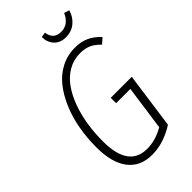

<svg xmlns="http://www.w3.org/2000/svg" viewBox="-264 -947 1037 1037"><g transform="rotate(-45 254.5 -428.0)"><path d="M365.2 -767.1Q321.8 -767.1 297.4 -793.7Q272.9 -820.3 272.9 -860.8L301.8 -865.2Q309.6 -806.2 367.2 -806.2Q423.8 -806.2 450.2 -867.2L480 -857.9Q469.2 -817.9 438.5 -792.5Q407.7 -767.1 365.2 -767.1ZM358.9 -693.8Q404.3 -693.8 439.2 -678Q474.1 -662.1 504.9 -628.9L474.1 -601.1Q447.8 -628.9 420.9 -640.9Q394 -652.8 356.9 -652.8Q308.1 -652.8 266.8 -629.2Q225.6 -605.5 196.5 -564.9Q167.5 -524.4 147.2 -470Q127 -415.5 117.4 -354.2Q107.9 -293 107.9 -228Q107.9 -30.8 249 -30.8Q313.5 -30.8 377 -67.9L413.1 -324.2H304.2V-365.2H464.8L419.9 -43.9Q333.5 11.2 245.1 11.2Q156.2 11.2 108.2 -50.5Q60.1 -112.3 60.1 -231Q60.1 -302.2 72 -369.6Q84 -437 108.9 -495.8Q133.8 -554.7 168.7 -598.9Q203.6 -643.1 252.4 -668.5Q301.3 -693.8 358.9 -693.8Z"/></g></svg>

Font: Fira Sans Compressed ExtraLight
Style: Italic
Weight: 250
Width: 3
Italic angle: -8°
Designer: Carrois Corporate & Edenspiekermann AG
Foundry: Carrois Corporate GbR & Edenspiekermann AG
Version: Version 4.203;PS 004.203;hotconv 1.0.88;makeotf.lib2.5.64775